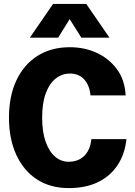

<svg xmlns="http://www.w3.org/2000/svg" viewBox="-20 -952 690 984"><path d="M332 12Q238 12 169.5 -32.5Q101 -77 63.5 -158.5Q26 -240 26 -349Q26 -459 64 -540Q102 -621 172 -665.5Q242 -710 338 -710Q413 -710 476 -681Q539 -652 579.5 -597Q620 -542 624 -463H444Q439 -514 412 -544.5Q385 -575 338 -575Q298 -575 265.5 -549.5Q233 -524 214.5 -473.5Q196 -423 196 -349Q196 -276 214 -225.5Q232 -175 262.5 -149Q293 -123 332 -123Q365 -123 389.5 -136.5Q414 -150 429.5 -176Q445 -202 448 -239H628Q620 -162 582.5 -105.5Q545 -49 482 -18.5Q419 12 332 12ZM133 -759 252 -932H422L541 -759H397L337 -854L278 -759Z"/></svg>

Font: Azeret Mono
Style: Bold
Weight: 700
Designer: Martin Vácha
Foundry: Displaay
Version: Version 1.002